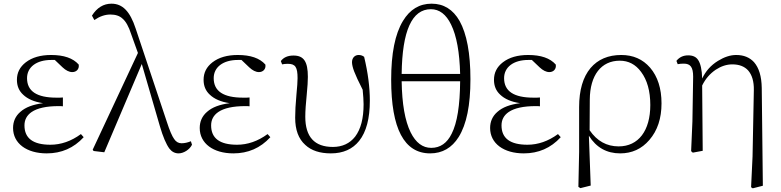

<svg xmlns="http://www.w3.org/2000/svg" viewBox="-20 -820 4249 1044"><path d="M234 14C314 14 381 -15 435 -74L420 -91C367 -52 311 -33 254 -33C160 -33 113 -68 113 -138C113 -169 126 -193 152 -211C183 -232 232 -243 299 -243C308 -243 315 -243 322 -242V-290C315 -289 304 -289 287 -289C180 -289 127 -324 127 -395C127 -455 178 -494 259 -494C266 -494 272 -494 278 -494L320 -454C338 -437 356 -428 373 -428C396 -428 412 -445 408 -469C377 -504 327 -521 258 -521C201 -521 155 -508 120 -481C88 -456 72 -425 72 -386C72 -353 83 -326 106 -305C130 -282 166 -266 214 -259C160 -252 119 -237 91 -212C64 -189 51 -159 51 -124C51 -40 125 14 234 14Z M951 14C978 14 1011 -6 1024 -33L1018 -52C1001 -45 984 -41 967 -41C950 -41 937 -49 927 -64C916 -79 902 -111 887 -158L718 -664C687 -759 646 -800 586 -800C543 -800 507 -778 480 -735L493 -711C522 -731 551 -741 580 -741C608 -741 630 -734 646 -719C664 -704 680 -676 693 -635L730 -532L484 -6L489 1L547 8L751 -472L849 -135C866 -76 884 -35 901 -12C914 5 931 14 951 14Z M1249 14C1329 14 1396 -15 1450 -74L1435 -91C1382 -52 1326 -33 1269 -33C1175 -33 1128 -68 1128 -138C1128 -169 1141 -193 1167 -211C1198 -232 1247 -243 1314 -243C1323 -243 1330 -243 1337 -242V-290C1330 -289 1319 -289 1302 -289C1195 -289 1142 -324 1142 -395C1142 -455 1193 -494 1274 -494C1281 -494 1287 -494 1293 -494L1335 -454C1353 -437 1371 -428 1388 -428C1411 -428 1427 -445 1423 -469C1392 -504 1342 -521 1273 -521C1216 -521 1170 -508 1135 -481C1103 -456 1087 -425 1087 -386C1087 -353 1098 -326 1121 -305C1145 -282 1181 -266 1229 -259C1175 -252 1134 -237 1106 -212C1079 -189 1066 -159 1066 -124C1066 -40 1140 14 1249 14Z M1779 14C1846 14 1897 -9 1933 -54C1972 -103 1991 -176 1991 -273C1991 -344 1981 -424 1960 -511C1951 -518 1941 -521 1930 -521C1909 -521 1894 -505 1894 -482C1894 -469 1898 -452 1906 -431C1914 -410 1929 -377 1952 -332C1955 -300 1957 -274 1957 -253C1957 -176 1942 -118 1911 -77C1882 -40 1841 -21 1790 -21C1690 -21 1640 -76 1640 -185C1640 -217 1643 -258 1648 -307C1652 -348 1654 -379 1654 -402C1654 -485 1632 -518 1576 -518C1545 -518 1522 -508 1507 -488L1514 -470C1523 -472 1534 -473 1545 -473C1586 -473 1598 -455 1598 -395C1598 -377 1596 -348 1592 -307C1587 -254 1585 -212 1585 -180C1585 -114 1603 -65 1640 -32C1673 -1 1720 14 1779 14Z M2319 14C2385 14 2437 -16 2474 -75C2517 -144 2538 -248 2538 -389C2538 -530 2518 -636 2479 -706C2443 -769 2392 -800 2327 -800C2261 -800 2209 -769 2171 -706C2128 -635 2107 -529 2107 -387C2107 -120 2178 14 2319 14ZM2325 -16C2278 -16 2241 -44 2213 -100C2182 -163 2166 -255 2164 -378H2482C2481 -247 2466 -152 2436 -93C2411 -42 2374 -16 2325 -16ZM2164 -418C2167 -653 2220 -770 2323 -770C2369 -770 2406 -742 2433 -686C2463 -625 2479 -535 2482 -418Z M2828 14C2908 14 2975 -15 3029 -74L3014 -91C2961 -52 2905 -33 2848 -33C2754 -33 2707 -68 2707 -138C2707 -169 2720 -193 2746 -211C2777 -232 2826 -243 2893 -243C2902 -243 2909 -243 2916 -242V-290C2909 -289 2898 -289 2881 -289C2774 -289 2721 -324 2721 -395C2721 -455 2772 -494 2853 -494C2860 -494 2866 -494 2872 -494L2914 -454C2932 -437 2950 -428 2967 -428C2990 -428 3006 -445 3002 -469C2971 -504 2921 -521 2852 -521C2795 -521 2749 -508 2714 -481C2682 -456 2666 -425 2666 -386C2666 -353 2677 -326 2700 -305C2724 -282 2760 -266 2808 -259C2754 -252 2713 -237 2685 -212C2658 -189 2645 -159 2645 -124C2645 -40 2719 14 2828 14Z M3192 189 3182 -82C3222 -18 3279 14 3352 14C3416 14 3469 -10 3511 -59C3555 -110 3577 -176 3577 -258C3577 -339 3556 -404 3515 -452C3475 -498 3423 -521 3358 -521C3287 -521 3231 -497 3191 -450C3150 -401 3129 -330 3129 -238V6L3125 196L3136 203ZM3344 -24C3279 -24 3226 -53 3186 -112L3187 -279C3188 -411 3249 -490 3350 -490C3397 -490 3436 -470 3466 -429C3499 -385 3516 -325 3516 -249C3516 -110 3452 -24 3344 -24Z M4128 190 4122 -342C4121 -405 4107 -451 4080 -482C4056 -508 4024 -521 3983 -521C3951 -521 3918 -510 3884 -489C3845 -465 3817 -433 3798 -393C3797 -441 3789 -475 3776 -494C3765 -511 3747 -519 3722 -519C3695 -519 3674 -509 3658 -489L3665 -471C3675 -473 3686 -474 3698 -474C3734 -474 3749 -455 3749 -403L3745 -160L3738 2L3747 10L3801 0L3798 -355C3816 -392 3841 -420 3872 -441C3901 -460 3931 -470 3962 -470C3999 -470 4028 -459 4048 -437C4069 -413 4080 -377 4079 -330L4072 31L4064 198L4073 204Z"/></svg>

Font: AllPunType ExtraLight
Style: Regular
Weight: 280
Version: 1.0